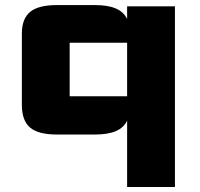

<svg xmlns="http://www.w3.org/2000/svg" viewBox="-20 -531 795 765"><path d="M67.1 -114V-396.7Q67.1 -456.5 100.1 -483.7Q133.1 -510.8 207.1 -510.8H358.3Q410 -510.8 441.5 -497.2Q473.1 -483.5 486.5 -455.3V-505.8H677V214H486.5V-50.5Q473.3 -22.2 441.7 -8.6Q410 5 358.3 5H207.1Q132.3 5 99.7 -22.8Q67.1 -50.5 67.1 -114ZM257.6 -147.5Q257.6 -147.5 257.6 -147.5Q257.6 -147.5 257.6 -147.5H486.5V-360.7H257.6Q257.6 -360.7 257.6 -360.7Q257.6 -360.7 257.6 -360.7Z"/></svg>

Font: Science Gothic
Style: Regular
Weight: 400
Designer: Thomas Phinney, Vassil Kateliev, Brandon Buerkle
Foundry: Font Detective LLC
Version: Version 1.018